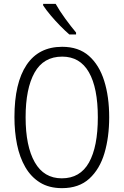

<svg xmlns="http://www.w3.org/2000/svg" viewBox="-20 -967 642 997"><path d="M547 -358Q547 -255 522.5 -172Q498 -89 444 -39.5Q390 10 302 10Q235 10 188 -19Q141 -48 111.5 -99Q82 -150 68.5 -216.5Q55 -283 55 -359Q55 -536 118 -630Q181 -724 303 -724Q388 -724 441.5 -677Q495 -630 521 -547.5Q547 -465 547 -358ZM113 -358Q113 -208 160.5 -124.5Q208 -41 301 -41Q396 -41 442 -123Q488 -205 488 -358Q488 -511 441.5 -592Q395 -673 303 -673Q206 -673 159.5 -590Q113 -507 113 -358ZM269 -947Q289 -911 319 -870Q349 -829 375 -798V-788H340Q318 -807 292 -833.5Q266 -860 242.5 -888Q219 -916 204 -939V-947Z"/></svg>

Font: Noto Sans Khmer UI Condensed Light
Style: Regular
Weight: 300
Width: 3
Designer: Danh Hong and the Monotype Design Team
Foundry: Monotype Imaging Inc.
Version: Version 2.002; ttfautohint (v1.8.4.7-5d5b)